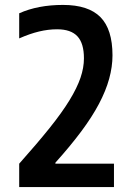

<svg xmlns="http://www.w3.org/2000/svg" viewBox="-20 -760 540 780"><path d="M58 -95Q131 -177 181.5 -240Q232 -303 262.5 -353Q293 -403 307 -444Q321 -485 321 -523Q321 -584 294.5 -612.5Q268 -641 212 -641Q176 -641 138.5 -632Q101 -623 58 -604V-706Q134 -740 236 -740Q339 -740 388 -690.5Q437 -641 437 -535Q437 -489 423.5 -440Q410 -391 382 -338Q354 -285 310 -226Q266 -167 205 -99V-95H443V0H58Z"/></svg>

Font: M PLUS Code Latin Medium
Style: Regular
Weight: 500
Designer: Coji Morishita
Foundry: UNDERFOREST DESIGN
Version: Version 1.002; ttfautohint (v1.8.3)